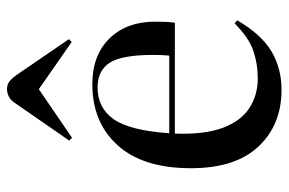

<svg xmlns="http://www.w3.org/2000/svg" viewBox="-158 -653 825 549"><g transform="rotate(-90 254.5 -378.5)"><path d="M272 14Q172 14 110 -52Q48 -118 48 -245Q48 -382 113.5 -454.5Q179 -527 288 -527Q371 -527 419 -478Q467 -429 467 -348Q467 -332 466.5 -318.5Q466 -305 464 -291H147Q144 -206 163.5 -154Q183 -102 220 -78Q257 -54 304 -54Q347 -54 384.5 -67Q422 -80 462 -120L471 -113Q431 -44 382.5 -15Q334 14 272 14ZM148 -307H370Q371 -316 371.5 -327.5Q372 -339 372 -352Q372 -443 349.5 -477.5Q327 -512 279 -512Q221 -512 188.5 -466.5Q156 -421 148 -307ZM135 -585 127 -593 235 -749Q243 -761 253.5 -766Q264 -771 274 -771Q285 -771 294 -765.5Q303 -760 315 -743L417 -594L409 -586L274 -680Z"/></g></svg>

Font: Literata 72pt
Style: Regular
Weight: 400
Designer: Latin by Veronika Burian and Jose Scaglione. Greek by Irene Vlachou. Cyrillic by Vera Evstafieva.
Foundry: TypeTogether
Version: Version 3.002